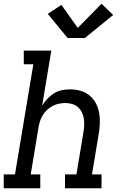

<svg xmlns="http://www.w3.org/2000/svg" viewBox="-30 -1005 650 1025"><path d="M-10 0V-74H50L148 -662H97V-735H244L195 -441Q207 -461 223 -478Q239 -495 258.5 -507Q278 -519 300 -523.5Q322 -528 344 -528Q372 -528 399 -520.5Q426 -513 447 -496Q468 -479 481 -455Q494 -431 499 -404Q504 -377 503 -348Q502 -319 497 -290L461 -74H512V0H317V-74H378L416 -302Q419 -321 419.5 -339Q420 -357 417 -374.5Q414 -392 406 -407.5Q398 -423 385 -434Q372 -445 354.5 -450Q337 -455 319 -455Q302 -455 285 -451.5Q268 -448 252 -440Q236 -432 222.5 -419.5Q209 -407 199.5 -392Q190 -377 184.5 -360.5Q179 -344 176 -327L134 -74H185V0ZM331 -802 225 -931 298 -979 385 -856 512 -985 574 -925 423 -802Z"/></svg>

Font: Iosevka Etoile Oblique
Style: Regular
Weight: 400
Italic angle: -9°
Designer: Belleve Invis
Foundry: Belleve Invis
Version: Version 15.5.2; ttfautohint (v1.8.4)